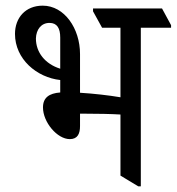

<svg xmlns="http://www.w3.org/2000/svg" viewBox="-20 -653 625 679"><path d="M227 -161C255 -161 263 -181 263 -207V-251C268 -251 273 -251 277 -251C325 -251 374 -250 406 -248V-32L469 6H478V-555H585V-564L553 -623H309V-613L341 -555H406V-309C364 -316 312 -322 263 -325V-462C263 -552 208 -633 131 -633C70 -633 33 -590 33 -533C33 -444 110 -379 193 -370V-326C154 -323 132 -308 132 -273C132 -221 182 -161 227 -161ZM107 -517C108 -549 126 -572 155 -572C182 -572 193 -553 193 -520V-410C139 -427 107 -468 107 -517Z"/></svg>

Font: Noto Serif Devanagari Condensed
Style: Regular
Weight: 400
Width: 3
Designer: Universal Thirst, Indian Type Foundry and the Monotype Design Team
Foundry: Monotype Imaging Inc.
Version: Version 2.004